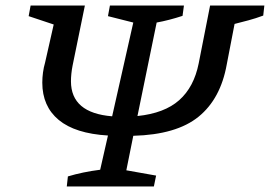

<svg xmlns="http://www.w3.org/2000/svg" viewBox="-20 -670 970 690"><path d="M220 0 224 -36Q277 -52 340 -60L368 -183Q250 -190 191 -239Q132 -288 132 -373Q132 -391 134.5 -409.5Q137 -428 142 -445L173 -582L83 -612L90 -650H285L241 -435Q238 -420 236.5 -405.5Q235 -391 235 -378Q235 -264 383 -252L459 -589L368 -612L375 -650H641L636 -613Q587 -597 543 -589L474 -253Q571 -263 624 -310Q677 -357 694 -442L735 -650H930L926 -614Q899 -604 873 -597Q847 -590 823 -584L795 -439Q773 -315 693.5 -250.5Q614 -186 459 -182L434 -58L541 -39L533 0Z"/></svg>

Font: Piazzolla SC Medium
Style: Italic
Weight: 500
Italic angle: -11.3°
Designer: Juan Pablo del Peral
Foundry: Huerta Tipografica
Version: Version 1.330